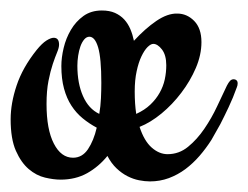

<svg xmlns="http://www.w3.org/2000/svg" viewBox="-37 -337 475 368"><path d="M79.1 7.3Q65.9 7.3 49.3 3.4Q32.7 -0.5 18.1 -12.9Q3.4 -25.4 -6.6 -48.1Q-16.6 -70.8 -16.6 -108.4Q-16.6 -139.2 -5.1 -173.3Q6.3 -207.5 33.2 -241.2Q43.5 -253.9 52 -259.3Q60.5 -264.6 65.9 -264.6Q76.2 -264.6 76.2 -251.5Q76.2 -245.6 72.5 -236.8Q68.8 -228 64.2 -214.4Q59.6 -200.7 55.9 -181.9Q52.2 -163.1 52.2 -137.7Q52.2 -88.9 66.2 -61.8Q80.1 -34.7 103 -34.7Q120.6 -34.7 131.6 -51Q142.6 -67.4 148.4 -92.3Q133.8 -100.1 121.3 -110.4Q108.9 -120.6 99.9 -134.5Q90.8 -148.4 85.7 -167.2Q80.6 -186 80.6 -210.4Q80.6 -226.6 85 -245.1Q89.4 -263.7 98.9 -279.8Q108.4 -295.9 123 -306.4Q137.7 -316.9 158.2 -316.9Q172.9 -316.9 183.3 -312.3Q193.8 -307.6 201.2 -299.6Q208.5 -291.5 212.9 -281Q217.3 -270.5 219.7 -258.8Q241.2 -282.2 262.7 -296.9Q284.2 -311.5 302.7 -311Q321.3 -311 335.2 -296.9Q349.1 -282.7 349.1 -256.3Q349.1 -231.9 338.4 -206.8Q327.6 -181.6 310.5 -159.2Q293.5 -136.7 272.5 -119.4Q251.5 -102.1 230.5 -93.8Q239.3 -66.9 253.7 -54.2Q268.1 -41.5 284.2 -41.5Q306.2 -41.5 323.5 -55.7Q340.8 -69.8 354.7 -90.3Q368.7 -110.8 379.2 -133.3Q389.6 -155.8 397.9 -172.9Q400.9 -178.7 403.8 -181.9Q406.7 -185.1 411.1 -185.1Q414.1 -185.1 416.3 -183.1Q418.5 -181.2 418.5 -177.2Q418.5 -173.3 417 -169.9Q409.7 -149.4 401.1 -131.3Q392.6 -113.3 385.3 -99.1Q376.5 -83 368.2 -68.8Q357.9 -52.7 345.5 -38.3Q333 -23.9 318.4 -12.9Q303.7 -2 286.6 4.4Q269.5 10.7 250.5 10.7Q240.7 10.7 229.5 8.5Q218.3 6.3 207.3 0.7Q196.3 -4.9 186.3 -14.4Q176.3 -23.9 168.9 -38.1Q152.3 -17.6 130.1 -5.1Q107.9 7.3 79.1 7.3ZM221.2 -161.6Q221.2 -137.7 224.1 -118.7Q240.2 -126 251.2 -136.5Q262.2 -147 269 -159.2Q275.9 -171.4 278.8 -184.8Q281.7 -198.2 281.7 -211.9Q281.7 -231.4 273.4 -242.2Q265.1 -252.9 256.8 -252.9Q252 -252.9 245.8 -246.8Q239.7 -240.7 234.1 -229Q228.5 -217.3 224.9 -200.4Q221.2 -183.6 221.2 -161.6ZM157.2 -178.2Q157.2 -225.6 151.1 -246.1Q145 -266.6 134.3 -266.6Q128.9 -266.6 124.5 -261.5Q120.1 -256.3 117.2 -248.3Q114.3 -240.2 112.8 -230.2Q111.3 -220.2 111.3 -210.9Q111.3 -177.2 122.1 -152.8Q132.8 -128.4 153.3 -118.7Q155.8 -133.3 156.5 -148.7Q157.2 -164.1 157.2 -178.2Z"/></svg>

Font: Engagement
Style: Regular
Weight: 400
Designer: Astigmatic (AOETI)
Foundry: Astigmatic (AOETI)
Version: Version 1.000